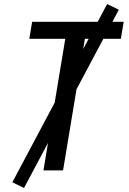

<svg xmlns="http://www.w3.org/2000/svg" viewBox="-20 -843 640 950"><path d="M195 0 303 -651H125L139 -735H592L578 -651H400L292 0ZM99 87 41 59 510 -823 568 -795Z"/></svg>

Font: Iosevka Curly MdExObl
Style: Regular
Weight: 500
Width: 7
Italic angle: -9°
Monospace: yes
Designer: Belleve Invis
Foundry: Belleve Invis
Version: Version 11.1.0; ttfautohint (v1.8.3)